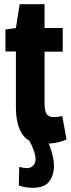

<svg xmlns="http://www.w3.org/2000/svg" viewBox="-20 -678 338 918"><path d="M186 10Q119 10 87.5 -35Q56 -80 56 -169V-432H6V-537L56 -544L74 -658H193V-544H280V-431H193V-184Q193 -145 204 -131.5Q215 -118 236 -118Q255 -118 278 -123L298 -11Q268 2 238.5 6Q209 10 186 10ZM72 120Q95 126 109 126Q126 126 138 114.5Q150 103 150 82Q150 66 141.5 41.5Q133 17 120 -5H206Q218 17 228 52Q238 87 238 115Q238 159 215.5 189.5Q193 220 135 220Q120 220 104 217.5Q88 215 70 209Z"/></svg>

Font: Georama Condensed
Style: Bold
Weight: 700
Width: 3
Designer: Jean-Baptiste Levee
Foundry: Production Type
Version: Version 1.000